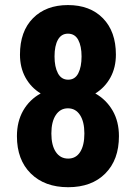

<svg xmlns="http://www.w3.org/2000/svg" viewBox="-20 -741 546 770"><path d="M307.1 -514.6Q307.1 -556.2 293.7 -581.1Q280.3 -606 252.4 -606Q226.1 -606 212.4 -581.8Q198.7 -557.6 198.7 -514.6Q198.7 -472.7 212.4 -447Q226.1 -421.4 253.4 -421.4Q280.8 -421.4 293.9 -447Q307.1 -472.7 307.1 -514.6ZM253.4 -105Q284.7 -105 301.5 -131.6Q318.4 -158.2 318.4 -205.6Q318.4 -252.9 300.8 -279.8Q283.2 -306.6 252.4 -306.6Q221.7 -306.6 203.9 -279.8Q186 -252.9 186 -205.6Q186 -158.2 203.9 -131.6Q221.7 -105 253.4 -105ZM444.8 -522Q444.8 -470.2 422.9 -430.2Q400.9 -390.1 362.3 -366.2Q406.2 -341.3 431.6 -297.6Q457 -253.9 457 -194.8Q457 -100.1 402.3 -45.2Q347.7 9.8 253.4 9.8Q159.2 9.8 103.5 -45.2Q47.9 -100.1 47.9 -194.8Q47.9 -253.9 73.2 -297.9Q98.6 -341.8 143.1 -366.2Q104 -390.1 82 -430.2Q60.1 -470.2 60.1 -522Q60.1 -615.2 112.3 -668Q164.6 -720.7 252.4 -720.7Q341.3 -720.7 393.1 -667.5Q444.8 -614.3 444.8 -522Z"/></svg>

Font: MAUL Condensed Bold
Style: Condensed Bold
Weight: 700
Designer: MAUL
Version: Version 1.0; 2020; ttfautohint (v1.8.3)